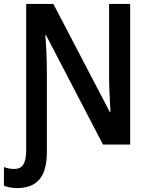

<svg xmlns="http://www.w3.org/2000/svg" viewBox="-52 -734 762 975"><path d="M34 221C133 221 186 168 186 38V-378C186 -435 182 -512 178 -555H182L471 0H609V-714H502V-338C502 -286 507 -206 509 -166H505L219 -714H81V26C81 99 61 124 20 124C-1 124 -18 120 -32 114V209C-15 216 7 221 34 221Z"/></svg>

Font: Noto Sans UI SemiCondensed Medium
Style: Regular
Weight: 500
Width: 4
Designer: Monotype Design Team
Foundry: Monotype Imaging Inc.
Version: Version 1.901